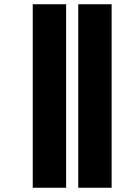

<svg xmlns="http://www.w3.org/2000/svg" viewBox="-20 -837 608 903"><path d="M348 46V-817H505V46ZM134 46V-817H291V46Z"/></svg>

Font: Noto Sans Kannada UI ExtraCondensed Black
Style: Regular
Weight: 900
Width: 2
Designer: Jelle Bosma - Monotype Design Team
Foundry: Monotype Imaging Inc.
Version: Version 2.005; ttfautohint (v1.8.4.7-5d5b)